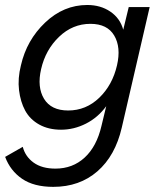

<svg xmlns="http://www.w3.org/2000/svg" viewBox="-40 -516 643 766"><path d="M172.4 229.5Q95.2 229.5 48.1 197.3Q1 165 -19.5 109.9L50.8 69.8Q61 108.9 94.2 132.8Q127.4 156.7 181.2 156.7Q250 156.7 297.9 112.5Q345.7 68.4 364.7 -13.2L383.8 -92.3Q350.6 -46.9 302.7 -22.7Q254.9 1.5 203.6 1.5Q153.8 1.5 116.7 -19Q79.6 -39.6 60.5 -74.7Q41.5 -109.9 35.9 -156.5Q30.3 -203.1 43.5 -255.4Q66.4 -356 140.1 -426Q213.9 -496.1 308.1 -496.1Q361.3 -496.1 400.1 -469.7Q439 -443.4 451.7 -397.5L473.6 -487.8H557.1L445.8 -6.8Q419.9 105.5 348.6 167.5Q277.3 229.5 172.4 229.5ZM231.9 -75.2Q303.2 -75.2 356 -126Q408.7 -176.8 426.8 -255.4Q443.4 -327.1 415.8 -374Q388.2 -420.9 320.8 -420.9Q249.5 -420.9 195.6 -369.1Q141.6 -317.4 124 -240.2Q107.4 -168.5 135.7 -121.8Q164.1 -75.2 231.9 -75.2Z"/></svg>

Font: HK Grotesk Medium Legacy Italic
Style: Regular
Weight: 500
Italic angle: -13°
Designer: Alfredo Marco Pradil
Foundry: Hanken Design Co.
Version: Version 2.022;PS 002.022;hotconv 1.0.88;makeotf.lib2.5.64775